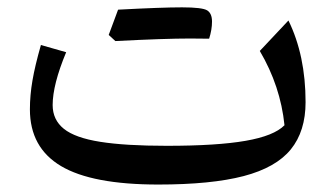

<svg xmlns="http://www.w3.org/2000/svg" viewBox="-20 -493 909 520"><path d="M750.5 -153.8Q739.7 -259.8 683.6 -355L761.2 -437.5Q807.6 -342.8 807.6 -216.3Q807.6 -137.7 767.6 -88.4Q727.5 -39.1 639.9 -16.1Q552.2 6.8 408.7 6.8Q229.5 6.8 145.3 -43.2Q61 -93.3 61 -196.8Q61 -234.9 67.9 -274.9Q74.7 -314.9 90.8 -371.1L159.2 -351.6Q122.6 -263.7 122.6 -208.5Q122.6 -168.5 153.1 -144Q183.6 -119.6 251.5 -108.9Q319.3 -98.1 431.6 -98.1Q567.9 -98.1 645 -111.6Q722.2 -125 750.5 -153.8ZM494.6 -388.7Q426.3 -388.7 292.5 -381.8L274.4 -398.4Q281.2 -416.5 287.4 -433.3Q293.5 -450.2 299.8 -466.8Q417.5 -473.1 472.9 -473.1Q528.3 -473.1 541.3 -464.8Q554.2 -456.5 554.2 -434.6Q554.2 -412.6 546.4 -388.2Z"/></svg>

Font: Pinar Medium
Style: Regular
Weight: 500
Designer: Amin Abedi
Version: Version 3.000